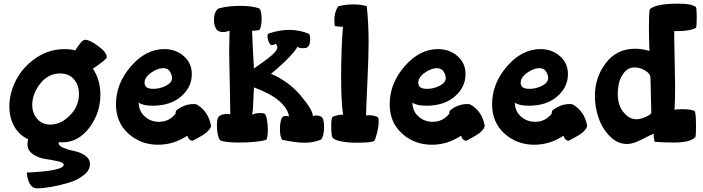

<svg xmlns="http://www.w3.org/2000/svg" viewBox="-20 -778 3839 1048"><path d="M31 -196Q31 -270 68 -341.5Q105 -413 176 -461.5Q247 -510 334 -510Q363 -510 391 -503Q410 -533 422.5 -547Q435 -561 446 -561Q468 -561 515.5 -527Q563 -493 563 -465Q562 -454 487 -403Q528 -342 528 -262Q528 -161 467.5 -81Q407 -1 320 -1Q307 -1 301 -2Q300 0 300 3Q300 18 326.5 29Q353 40 385.5 46.5Q418 53 444.5 71Q471 89 471 118Q471 151 437 178Q403 205 354.5 219.5Q306 234 260 242Q214 250 182 250Q135 250 126 164Q328 155 328 121Q328 110 297 102.5Q266 95 229 90Q192 85 161 64.5Q130 44 130 10Q130 -4 134 -17Q82 -43 56.5 -90.5Q31 -138 31 -196ZM156 -205Q156 -160 183 -129Q210 -98 254 -98Q312 -98 361.5 -148Q411 -198 411 -265Q411 -314 383.5 -345.5Q356 -377 308 -377Q243 -377 199.5 -321.5Q156 -266 156 -205Z M613 -209Q613 -322 694.5 -416Q776 -510 877 -510Q939 -510 983 -472Q1027 -434 1027 -373Q1027 -302 968.5 -251.5Q910 -201 814 -201Q759 -201 737 -218Q738 -170 771 -141.5Q804 -113 847 -113Q903 -113 938 -157Q938 -165 941 -174Q985 -210 1036 -210Q1046 -210 1051 -209Q1117 -173 1132 -91Q1131 -83 1124.5 -74Q1118 -65 1111 -58.5Q1104 -52 1091 -43.5Q1078 -35 1070.5 -31Q1063 -27 1048.5 -19Q1034 -11 1032 -10Q1026 -10 1022 -11.5Q1018 -13 1014.5 -16.5Q1011 -20 1010 -21.5Q1009 -23 1006 -29.5Q1003 -36 1002 -37Q928 12 843 12Q748 12 680.5 -49Q613 -110 613 -209ZM769 -326Q769 -293 817 -293Q853 -293 886 -310Q919 -327 919 -352Q919 -369 907.5 -387.5Q896 -406 871 -406Q840 -406 804.5 -381Q769 -356 769 -326Z M1148 -666Q1148 -716 1173 -732Q1224 -746 1293 -746Q1357 -746 1395 -732Q1408 -719 1408 -676Q1408 -629 1395 -614Q1371 -610 1356 -610Q1357 -562 1366 -404Q1377 -412 1398.5 -427Q1420 -442 1434 -452.5Q1448 -463 1463 -476Q1478 -489 1486 -500Q1494 -511 1494 -521Q1494 -530 1484 -539Q1477 -532 1459 -532Q1452 -537 1446 -552Q1440 -567 1440 -580Q1440 -592 1446 -595Q1506 -615 1558 -615Q1615 -615 1668 -593Q1673 -581 1673 -565Q1673 -523 1649 -516Q1646 -515 1636 -515Q1611 -515 1603 -523Q1602 -517 1584.5 -495Q1567 -473 1532.5 -439.5Q1498 -406 1459 -375Q1555 -335 1621.5 -256Q1688 -177 1688 -144Q1696 -148 1707 -148Q1716 -148 1732 -142Q1749 -134 1749 -84Q1749 -40 1734 -17Q1695 1 1641 1Q1596 1 1520 -15Q1508 -33 1508 -72Q1508 -120 1522 -140Q1530 -145 1541 -145Q1549 -145 1558 -142Q1540 -237 1366 -301Q1365 -287 1364 -255.5Q1363 -224 1361.5 -198Q1360 -172 1356 -152Q1371 -161 1404 -161Q1421 -161 1425 -156Q1432 -152 1437 -125.5Q1442 -99 1442 -69Q1442 -23 1432 -14Q1379 0 1283 0Q1208 0 1181 -12Q1164 -38 1164 -96Q1164 -138 1179 -146Q1193 -156 1223 -156Q1231 -156 1237 -154Q1236 -232 1234.5 -309.5Q1233 -387 1232 -429Q1231 -471 1231 -500Q1231 -529 1233 -611Q1215 -603 1198 -603Q1178 -603 1164 -614Q1148 -636 1148 -666Z M1788 -90Q1788 -133 1795 -140Q1821 -152 1853 -152Q1842 -218 1842 -354Q1842 -514 1852 -632Q1823 -632 1807 -636Q1805 -656 1805 -668Q1805 -712 1826 -744Q1869 -754 1907 -754Q1955 -754 1982 -744Q1992 -650 1992 -545Q1992 -471 1985.5 -334Q1979 -197 1978 -148Q1983 -149 1994 -149Q2024 -149 2043 -138Q2047 -130 2047 -114Q2047 -90 2039 -56.5Q2031 -23 2023 -9Q2010 1 1924 1Q1877 1 1839.5 -7Q1802 -15 1795 -27Q1788 -39 1788 -90Z M2107 -209Q2107 -322 2188.5 -416Q2270 -510 2371 -510Q2433 -510 2477 -472Q2521 -434 2521 -373Q2521 -302 2462.5 -251.5Q2404 -201 2308 -201Q2253 -201 2231 -218Q2232 -170 2265 -141.5Q2298 -113 2341 -113Q2397 -113 2432 -157Q2432 -165 2435 -174Q2479 -210 2530 -210Q2540 -210 2545 -209Q2611 -173 2626 -91Q2625 -83 2618.5 -74Q2612 -65 2605 -58.5Q2598 -52 2585 -43.5Q2572 -35 2564.5 -31Q2557 -27 2542.5 -19Q2528 -11 2526 -10Q2520 -10 2516 -11.5Q2512 -13 2508.5 -16.5Q2505 -20 2504 -21.5Q2503 -23 2500 -29.5Q2497 -36 2496 -37Q2422 12 2337 12Q2242 12 2174.5 -49Q2107 -110 2107 -209ZM2263 -326Q2263 -293 2311 -293Q2347 -293 2380 -310Q2413 -327 2413 -352Q2413 -369 2401.5 -387.5Q2390 -406 2365 -406Q2334 -406 2298.5 -381Q2263 -356 2263 -326Z M2666 -209Q2666 -322 2747.5 -416Q2829 -510 2930 -510Q2992 -510 3036 -472Q3080 -434 3080 -373Q3080 -302 3021.5 -251.5Q2963 -201 2867 -201Q2812 -201 2790 -218Q2791 -170 2824 -141.5Q2857 -113 2900 -113Q2956 -113 2991 -157Q2991 -165 2994 -174Q3038 -210 3089 -210Q3099 -210 3104 -209Q3170 -173 3185 -91Q3184 -83 3177.5 -74Q3171 -65 3164 -58.5Q3157 -52 3144 -43.5Q3131 -35 3123.5 -31Q3116 -27 3101.5 -19Q3087 -11 3085 -10Q3079 -10 3075 -11.5Q3071 -13 3067.5 -16.5Q3064 -20 3063 -21.5Q3062 -23 3059 -29.5Q3056 -36 3055 -37Q2981 12 2896 12Q2801 12 2733.5 -49Q2666 -110 2666 -209ZM2822 -326Q2822 -293 2870 -293Q2906 -293 2939 -310Q2972 -327 2972 -352Q2972 -369 2960.5 -387.5Q2949 -406 2924 -406Q2893 -406 2857.5 -381Q2822 -356 2822 -326Z M3227 -254Q3227 -355 3286.5 -433.5Q3346 -512 3447 -512Q3483 -512 3525 -500Q3525 -502 3523.5 -539.5Q3522 -577 3522 -619Q3522 -718 3527 -728Q3562 -758 3680 -758Q3705 -758 3725 -756Q3745 -754 3754.5 -751Q3764 -748 3770 -745Q3776 -742 3777 -740L3779 -739Q3783 -730 3783 -683Q3783 -635 3779 -626Q3746 -608 3676 -608Q3664 -608 3660 -609Q3660 -558 3662.5 -455Q3665 -352 3665 -303Q3665 -240 3662 -178Q3669 -182 3698 -182Q3755 -182 3771 -172Q3779 -166 3779 -87Q3779 -43 3776 -31Q3752 0 3658 0Q3601 0 3553 -4Q3548 -23 3548 -39Q3548 -47 3549 -48Q3533 -43 3484.5 -17.5Q3436 8 3403 8Q3350 8 3308 -35Q3266 -78 3246.5 -137Q3227 -196 3227 -254ZM3352 -265Q3352 -203 3383.5 -165Q3415 -127 3453 -127Q3477 -127 3506 -140.5Q3535 -154 3535 -163Q3534 -205 3533 -250Q3532 -295 3531.5 -319Q3531 -343 3530 -356Q3530 -375 3502.5 -392.5Q3475 -410 3444 -410Q3410 -410 3388 -383.5Q3366 -357 3359 -326.5Q3352 -296 3352 -265Z"/></svg>

Font: Gorditas
Style: Regular
Weight: 400
Designer: Gustavo Dipre (gbrenda1987@gmail.com)
Foundry: Gustavo Dipre (gbrenda1987@gmail.com)
Version: Version 1.001